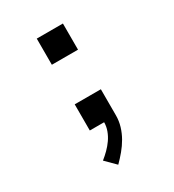

<svg xmlns="http://www.w3.org/2000/svg" viewBox="-178 -623 855 941"><g transform="rotate(-30 250.0 -152.5)"><path d="M324 -372H176V-520H324ZM213 215 158 160Q177 145 194.5 127.5Q212 110 226 90Q240 70 248.5 47Q257 24 257 0H176V-148H324V0Q324 31 315 61Q306 91 290.5 118Q275 145 255 169Q235 193 213 215Z"/></g></svg>

Font: Iosevka SS04 Medium
Style: Regular
Weight: 500
Monospace: yes
Designer: Belleve Invis
Foundry: Belleve Invis
Version: Version 19.0.0; ttfautohint (v1.8.4)